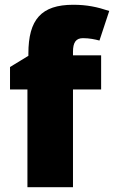

<svg xmlns="http://www.w3.org/2000/svg" viewBox="-20 -785 478 805"><path d="M404 -410V-553H286V-568C286 -608 299 -625 328 -625C355 -625 378 -620 397 -615L438 -739C387 -756 344 -765 287 -765C153 -765 99 -703 99 -560V-551L22 -504V-410H95V0H286V-410Z"/></svg>

Font: Noto Sans Malayalam Black
Style: Regular
Weight: 900
Designer: Jelle Bosma - Monotype Design Team
Foundry: Monotype Imaging Inc.
Version: Version 2.104